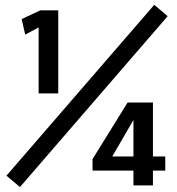

<svg xmlns="http://www.w3.org/2000/svg" viewBox="-20 -757 724 784"><path d="M524.9 0V-60.5H357.9V-107.4L501 -338.4H604.5V-118.2H654.8V-60.5H604.5V0ZM438.5 -118.2H524.9V-267.1ZM137.7 -375.5V-645L83 -615.7L68.4 -679.2L145 -714.8H217.8V-375.5ZM61.5 6.8 6.3 -39.6 609.9 -737.3 664.6 -690.9Z"/></svg>

Font: Pontano Sans SemiBold
Style: Regular
Weight: 600
Designer: Vernon Adams
Foundry: Vernon Adams
Version: Version 2.001